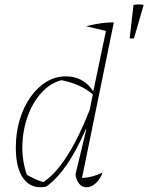

<svg xmlns="http://www.w3.org/2000/svg" viewBox="-20 -824 656 850"><path d="M469 -752H470V-751ZM185 2Q122 15 86 -30.5Q50 -76 50 -170Q50 -236 67 -293Q84 -350 114.5 -393.5Q145 -437 185 -461.5Q225 -486 271 -486Q351 -486 393 -419L449 -687L361 -708Q399 -717 427 -721Q455 -725 484 -725L343 -36Q389 -38 434 -60Q424 -31 404 -13Q384 5 363 5Q344 5 331 -10Q318 -25 314 -51L362 -251L360 -252Q318 -156 275.5 -94.5Q233 -33 185 2ZM99 -50Q117 -40 135 -31.5Q153 -23 172 -18Q278 -87 377 -337L391 -406Q338 -452 252 -469Q202 -456 163.5 -413.5Q125 -371 103 -310.5Q81 -250 79 -182Q77 -114 99 -50ZM554 -654 571 -802Q595 -807 616 -802L573 -654Z"/></svg>

Font: Piazzolla Thin
Style: Italic
Weight: 100
Italic angle: -11.3°
Designer: Juan Pablo del Peral
Foundry: Huerta Tipografica
Version: Version 1.330